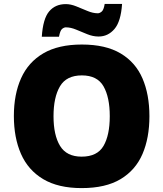

<svg xmlns="http://www.w3.org/2000/svg" viewBox="-20 -953 837 983"><path d="M745 -358Q745 -247 709.5 -164.5Q674 -82 597.5 -36Q521 10 398 10Q278 10 201 -36Q124 -82 87.5 -165Q51 -248 51 -359Q51 -470 88 -552.5Q125 -635 202 -680Q279 -725 399 -725Q521 -725 597.5 -679.5Q674 -634 709.5 -551.5Q745 -469 745 -358ZM254 -358Q254 -261 287.5 -206Q321 -151 398 -151Q478 -151 510 -206Q542 -261 542 -358Q542 -455 510 -511Q478 -567 399 -567Q320 -567 287 -511Q254 -455 254 -358ZM194 -765Q200 -857 231.5 -894.5Q263 -932 317 -932Q342 -932 370.5 -920.5Q399 -909 427.5 -897Q456 -885 481 -885Q490 -885 500.5 -893.5Q511 -902 516 -933H605Q599 -843 566 -804.5Q533 -766 485 -766Q456 -766 426.5 -778Q397 -790 369.5 -801.5Q342 -813 317 -813Q308 -813 298 -805Q288 -797 282 -765Z"/></svg>

Font: Noto Sans Khmer UI Black
Style: Regular
Weight: 900
Designer: Danh Hong and the Monotype Design Team
Foundry: Monotype Imaging Inc.
Version: Version 2.002; ttfautohint (v1.8.4.7-5d5b)